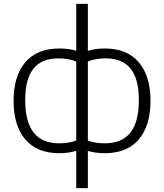

<svg xmlns="http://www.w3.org/2000/svg" viewBox="-20 -770 846 990"><path d="M373 -750H433V200H373ZM383 5Q361 12 337 16Q313 20 286 20Q171 20 110.5 -51Q50 -122 50 -250Q50 -378 110.5 -449Q171 -520 286 -520Q312 -520 336 -516.5Q360 -513 380 -506V-450Q357 -460 332.5 -464.5Q308 -469 282 -469Q195 -469 152.5 -416Q110 -363 110 -253Q110 -142 153.5 -86.5Q197 -31 286 -31Q311 -31 334.5 -35Q358 -39 380 -48ZM429 -47Q451 -38 473.5 -34.5Q496 -31 520 -31Q609 -31 652.5 -86.5Q696 -142 696 -253Q696 -363 653.5 -416Q611 -469 524 -469Q468 -469 426 -450L422 -504Q444 -512 468 -516Q492 -520 520 -520Q635 -520 695.5 -449Q756 -378 756 -250Q756 -122 695.5 -51Q635 20 520 20Q470 20 425 6Z"/></svg>

Font: Moderustic Light
Style: Regular
Weight: 300
Designer: Tural Alisoy
Foundry: TAFT Foundry
Version: Version 2.120